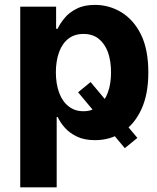

<svg xmlns="http://www.w3.org/2000/svg" viewBox="-20 -573 652 797"><path d="M304.2 -189.9 356 -232.4 550.3 -0.5 498 42ZM215.3 204.6H64V-545.4H212.9V-453.6H219.2Q229.5 -476.1 249 -499Q266.6 -521 298.8 -537.1Q329.1 -552.7 374.5 -552.7Q433.6 -552.7 484.9 -521.5Q536.6 -488.8 565.9 -428.2Q595.7 -366.7 595.7 -272Q595.7 -180.7 566.4 -118.2Q537.6 -56.2 486.8 -23.4Q437 8.8 374.5 8.8Q330.1 8.8 299.8 -5.9Q267.6 -21.5 249.5 -42.5Q231 -63 219.2 -87.4H215.3ZM211.9 -272.9Q211.9 -225.1 225.6 -188Q238.8 -151.9 264.6 -131.8Q290 -111.3 326.2 -111.3Q362.8 -111.3 389.2 -132.3Q414.6 -152.8 427.7 -189Q440.9 -224.6 440.9 -272.9Q440.9 -319.3 428.2 -356Q415 -391.6 389.6 -412.1Q364.7 -432.1 326.2 -432.1Q289.6 -432.1 264.2 -412.6Q238.8 -393.1 225.6 -357.4Q211.9 -320.3 211.9 -272.9Z"/></svg>

Font: My Font
Style: Bold
Weight: 500
Designer: Rasmus Andersson
Foundry: rsms
Version: Version 0.001